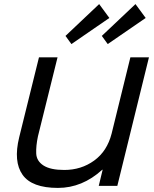

<svg xmlns="http://www.w3.org/2000/svg" viewBox="-20 -911 753 941"><path d="M710 -630 555 0H464L483 -79H481Q383 10 264 10Q136 10 90.5 -54.5Q45 -119 74 -238L171 -630H262L166 -243Q156 -196 157.5 -159Q159 -122 193 -100Q227 -78 295 -78Q378 -78 441.5 -124Q505 -170 527 -256L619 -630ZM466 -891 516 -823 330 -695 301 -735ZM644 -891 694 -823 508 -695 479 -735Z"/></svg>

Font: Sinkin Sans 400 Italic
Style: Italic
Weight: 400
Italic angle: -112°
Designer: Keith Bates
Foundry: K-Type
Version: Sinkin Sans (version 1.0)  by Keith Bates   •   © 2014   www